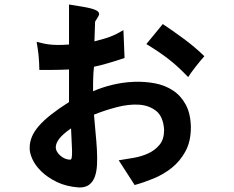

<svg xmlns="http://www.w3.org/2000/svg" viewBox="-20 -738 1040 854"><path d="M296 -167Q260 -142 244 -121.5Q228 -101 228 -82Q228 -73 233.5 -63.5Q239 -54 248 -46Q257 -38 268 -33Q279 -28 290 -28Q297 -26 299 -37Q301 -48 300.5 -67.5Q300 -87 298.5 -113Q297 -139 296 -167ZM529 -604 534 -480Q513 -473 495.5 -467.5Q478 -462 462.5 -457.5Q447 -453 431.5 -449Q416 -445 398 -441Q396 -425 395.5 -412.5Q395 -400 394.5 -388Q394 -376 394 -363Q394 -350 394 -332Q432 -349 479 -360.5Q526 -372 574.5 -374Q623 -376 668.5 -367.5Q714 -359 749.5 -335.5Q785 -312 806.5 -272Q828 -232 829 -172Q829 -109 805 -65Q781 -21 744 8.5Q707 38 663 56Q619 74 579 85L508 -25Q539 -30 574.5 -36Q610 -42 640 -56Q670 -70 690 -94.5Q710 -119 710 -161Q706 -220 674 -245Q642 -270 596.5 -272.5Q551 -275 498 -261Q445 -247 398 -228Q401 -188 405 -148.5Q409 -109 411 -73Q413 -37 411.5 -6Q410 25 402 47.5Q394 70 377.5 83Q361 96 333 96Q275 92 233 71.5Q191 51 163.5 24Q136 -3 123.5 -31.5Q111 -60 112 -81Q112 -106 122 -130Q132 -154 153.5 -178.5Q175 -203 208 -229Q241 -255 287 -284V-429Q266 -428 245 -427.5Q224 -427 206 -427Q188 -427 174.5 -427Q161 -427 155 -427Q155 -444 154 -458Q153 -472 152 -486.5Q151 -501 148.5 -516.5Q146 -532 143 -552Q161 -547 176 -544Q191 -541 206.5 -539.5Q222 -538 241 -538Q260 -538 287 -540V-718Q317 -713 342 -709Q367 -705 384.5 -700.5Q402 -696 411.5 -690Q421 -684 421 -674Q418 -665 411 -654.5Q404 -644 403 -642L400 -554Q422 -560 438.5 -564.5Q455 -569 469.5 -574.5Q484 -580 498 -587Q512 -594 529 -604ZM631 -542 704 -631Q745 -604 796 -566.5Q847 -529 889 -488Q881 -479 870.5 -466.5Q860 -454 849.5 -440.5Q839 -427 830 -414.5Q821 -402 817 -395Q793 -420 773 -438.5Q753 -457 732.5 -473Q712 -489 688 -505.5Q664 -522 631 -542Z"/></svg>

Font: D2Coding ligature
Style: Bold
Weight: 700
Monospace: yes
Designer: Yong-Rak Park; Jeong-Hwan Yoon; Sang-Min Lee;
Foundry: NHN Corporation
Version: Version 1.3.2; Build 20180524